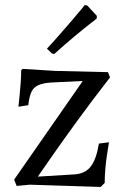

<svg xmlns="http://www.w3.org/2000/svg" viewBox="-20 -735 500 761"><path d="M36 -23 308 -414 183 -408Q151 -406 132 -397.5Q113 -389 104.5 -370.5Q96 -352 92 -318L53 -312Q53 -312 54.5 -325.5Q56 -339 58 -360.5Q60 -382 62 -407.5Q64 -433 64 -457L70 -462L198 -454L408 -449L416 -428Q345 -337 285.5 -255Q226 -173 185.5 -115Q145 -57 130 -35L278 -44Q318 -47 340 -75.5Q362 -104 372 -166L412 -171Q412 -171 409.5 -156Q407 -141 403.5 -117.5Q400 -94 397.5 -65.5Q395 -37 395 -10L379 6L98 -3L46 2ZM195 -521 186 -523 166 -542Q193 -571 219.5 -601.5Q246 -632 268 -657.5Q290 -683 303 -699Q316 -715 316 -715L326 -713L364 -672L363 -661Q363 -661 338.5 -642Q314 -623 275.5 -591Q237 -559 195 -521Z"/></svg>

Font: Alegreya
Style: Regular
Weight: 400
Designer: Juan Pablo del Peral
Foundry: Huerta Tipografica
Version: Version 2.009